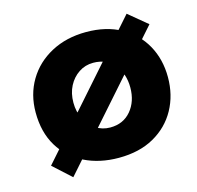

<svg xmlns="http://www.w3.org/2000/svg" viewBox="-83 -570 711 694"><g transform="rotate(-15 273.0 -223.5)"><path d="M518 -426 109 37 42 -24 448 -484ZM38 -224Q38 -291 69.5 -344Q101 -397 158 -427.5Q215 -458 289 -458Q364 -458 419 -427.5Q474 -397 503.5 -344Q533 -291 533 -224Q533 -157 503.5 -103.5Q474 -50 419 -19Q364 12 287 12Q215 12 158.5 -16Q102 -44 70 -97Q38 -150 38 -224ZM179 -223Q179 -189 193 -161.5Q207 -134 231 -118Q255 -102 285 -102Q334 -102 363 -136.5Q392 -171 392 -223Q392 -275 363 -309.5Q334 -344 285 -344Q255 -344 231 -328Q207 -312 193 -285Q179 -258 179 -223Z"/></g></svg>

Font: Reem Kufi Fun
Style: Bold
Weight: 700
Designer: Khaled Hosny
Version: Version 1.005